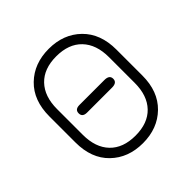

<svg xmlns="http://www.w3.org/2000/svg" viewBox="-169 -770 919 919"><g transform="rotate(-45 290.0 -310.5)"><path d="M373 -335.9Q407.2 -335.9 407.2 -310.1Q407.2 -284.2 373 -284.2H204.1Q172.9 -284.2 172.9 -310.1Q172.9 -335.9 204.1 -335.9ZM63.5 -222.7V-398.4Q63.5 -506.8 127 -568.4Q190.4 -629.9 290 -629.9Q389.6 -629.9 453.1 -567.9Q516.6 -505.9 516.6 -398.4V-222.7Q516.6 -115.2 453.1 -53.2Q389.6 8.8 290 8.8Q190.4 8.8 127 -52.7Q63.5 -114.3 63.5 -222.7ZM114.3 -397.5V-223.6Q114.3 -137.7 160.2 -89.8Q206.1 -42 290 -42Q374 -42 419.9 -89.8Q465.8 -137.7 465.8 -223.6V-397.5Q465.8 -483.4 419.9 -531.2Q374 -579.1 290 -579.1Q206.1 -579.1 160.2 -531.2Q114.3 -483.4 114.3 -397.5Z"/></g></svg>

Font: Jura
Style: Book
Weight: 400
Version: Version 2.5